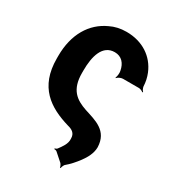

<svg xmlns="http://www.w3.org/2000/svg" viewBox="-178 -637 840 931"><g transform="rotate(30 242.0 -172.0)"><path d="M353 -332H443C451 -332 463 -326 467 -322L470 -325C465 -329 459 -341 458 -349C457 -374 452 -397 443 -419C413 -492 345 -538 255 -538C221 -538 191 -531 165 -518C79 -479 26 -393 26 -271V-257C26 -97 120 -36 236 -2C260 4 280 15 280 45C283 74 262 100 248 119C245 123 238 125 235 126V130C238 129 247 131 250 134L294 173C298 177 304 189 304 194H308C308 189 313 177 317 172C339 154 360 130 377 107C394 84 413 52 413 17C410 -74 338 -90 273 -111C211 -132 167 -164 167 -257V-271C167 -351 187 -424 255 -424C293 -424 316 -398 323 -359C326 -348 323 -326 319 -320L321 -317C326 -324 342 -332 353 -332Z"/></g></svg>

Font: Asimov
Style: EdgeNar
Weight: 500
Designer: Google
Version: Version 2.000980: 2014